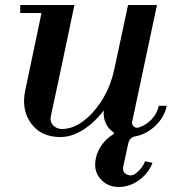

<svg xmlns="http://www.w3.org/2000/svg" viewBox="-20 -536 710 768"><path d="M455.1 211.9Q408.7 211.9 380.6 178.5Q352.5 145 363.8 96.2Q369.6 66.9 388.7 41.5Q407.7 16.1 435.1 0L436 -4.9Q390.6 -36.1 395 -94.2Q357.4 -44.9 312 -16.4Q266.6 12.2 221.2 12.2Q144.5 12.2 104.5 -42.2Q64.5 -96.7 81.1 -174.8L146 -483.9H61V-516.1H277.8Q209 -188 183.1 -69.8Q178.7 -49.3 192.6 -34.7Q206.5 -20 228 -20Q277.8 -20 326.2 -62Q365.2 -95.2 394.8 -146.7Q424.3 -198.2 437 -257.8L492.2 -516.1H607.9L508.8 -49.8Q506.3 -38.6 514.6 -30.5Q522.9 -22.5 535.2 -25.9Q565.4 -36.1 586.7 -58.8Q607.9 -81.5 615.2 -112.8H647Q637.7 -67.4 601.6 -33Q565.4 1.5 520 9.8Q509.8 11.2 502.7 18.8Q495.6 26.4 493.2 37.1L473.1 129.9Q468.3 153.8 488.8 162.6Q509.3 171.4 527.8 153.8Q551.8 133.3 560.1 108.9L589.8 115.2Q574.7 156.7 536.6 184.3Q498.5 211.9 455.1 211.9Z"/></svg>

Font: Fin Serif Display
Style: Italic
Weight: 400
Italic angle: -12°
Designer: J. Blake Harris
Version: Version 1.006;FEAKit 1.0